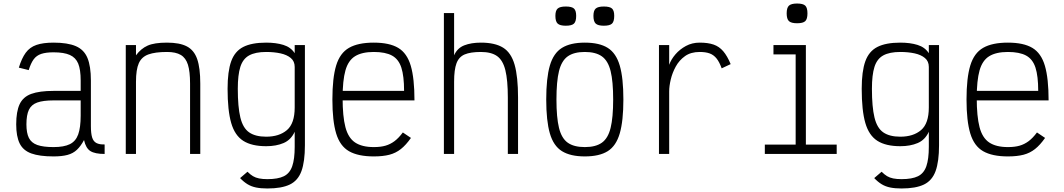

<svg xmlns="http://www.w3.org/2000/svg" viewBox="-20 -874 6040 1090"><path d="M284 14Q204 14 157.5 -3Q111 -20 91.5 -60Q72 -100 72 -168Q72 -241 91.5 -282.5Q111 -324 157.5 -341Q204 -358 284 -358H438V-417Q438 -479 424 -513Q410 -547 376.5 -562Q343 -577 284 -577Q241 -577 214 -568Q187 -559 171 -537Q155 -515 143 -476L87 -490Q103 -543 126 -574.5Q149 -606 187 -619Q225 -632 284 -632Q364 -632 410.5 -612Q457 -592 476.5 -545Q496 -498 496 -417V-158Q496 -117 503 -94Q510 -71 527.5 -62Q545 -53 574 -54V0Q519 0 493 -16.5Q467 -33 457 -79Q439 -45 417 -24Q395 -3 363 5.5Q331 14 284 14ZM284 -39Q343 -39 376.5 -55.5Q410 -72 424 -111Q438 -150 438 -218V-304H284Q225 -304 191.5 -292Q158 -280 144 -250.5Q130 -221 130 -168Q130 -119 144 -91Q158 -63 191.5 -51Q225 -39 284 -39Z M694 0V-618H752V-560Q780 -598 818 -615Q856 -632 928 -632Q1000 -632 1041 -610.5Q1082 -589 1099.5 -538.5Q1117 -488 1117 -399V0H1059V-399Q1059 -468 1047 -506.5Q1035 -545 1006.5 -562Q978 -579 928 -579Q861 -579 822.5 -565Q784 -551 768 -515Q752 -479 752 -410V0Z M1498 196Q1461 196 1434 190.5Q1407 185 1385.5 172Q1364 159 1343 137L1385 101Q1401 117 1416 126Q1431 135 1451 139Q1471 143 1498 143Q1558 143 1591.5 126.5Q1625 110 1639 69.5Q1653 29 1653 -40V-126Q1632 -80 1590 -62Q1548 -44 1491 -44Q1409 -44 1361 -74.5Q1313 -105 1292.5 -176Q1272 -247 1272 -370Q1272 -469 1292.5 -526Q1313 -583 1361 -607.5Q1409 -632 1491 -632Q1547 -632 1589 -619Q1631 -606 1653 -572V-618H1711V-49Q1711 43 1691.5 97Q1672 151 1625.5 173.5Q1579 196 1498 196ZM1491 -98Q1565 -98 1609 -135.5Q1653 -173 1653 -264V-494Q1653 -526 1631 -544.5Q1609 -563 1572.5 -571Q1536 -579 1491 -579Q1430 -579 1394.5 -559.5Q1359 -540 1344.5 -494.5Q1330 -449 1330 -370Q1330 -267 1344.5 -207Q1359 -147 1394.5 -122.5Q1430 -98 1491 -98Z M2102 14Q2013 14 1961.5 -15.5Q1910 -45 1888.5 -116Q1867 -187 1867 -309Q1867 -432 1888.5 -502.5Q1910 -573 1961.5 -602.5Q2013 -632 2102 -632Q2191 -632 2241 -602Q2291 -572 2312 -500.5Q2333 -429 2333 -304H1896V-358H2274Q2274 -442 2258.5 -490Q2243 -538 2205.5 -558.5Q2168 -579 2102 -579Q2035 -579 1996 -555Q1957 -531 1941 -474Q1925 -417 1925 -318Q1925 -213 1941 -152Q1957 -91 1996 -65Q2035 -39 2102 -39Q2141 -39 2168.5 -47Q2196 -55 2219.5 -72.5Q2243 -90 2267 -122L2313 -91Q2285 -51 2256 -28Q2227 -5 2190.5 4.5Q2154 14 2102 14Z M2500 0V-800H2558V-560Q2576 -601 2615.5 -616.5Q2655 -632 2710 -632Q2790 -632 2836 -603.5Q2882 -575 2901.5 -506.5Q2921 -438 2921 -320V0H2863V-320Q2863 -419 2849 -475.5Q2835 -532 2802 -555.5Q2769 -579 2710 -579Q2651 -579 2618 -565Q2585 -551 2571.5 -514.5Q2558 -478 2558 -410V0Z M3300 14Q3218 14 3170 -16Q3122 -46 3101.5 -117Q3081 -188 3081 -309Q3081 -431 3101.5 -501.5Q3122 -572 3170 -602Q3218 -632 3300 -632Q3383 -632 3430.5 -602Q3478 -572 3498.5 -501.5Q3519 -431 3519 -309Q3519 -188 3498.5 -117Q3478 -46 3430.5 -16Q3383 14 3300 14ZM3300 -39Q3362 -39 3397 -64Q3432 -89 3446.5 -148Q3461 -207 3461 -309Q3461 -412 3446.5 -470.5Q3432 -529 3397 -554Q3362 -579 3300 -579Q3238 -579 3203 -554Q3168 -529 3153.5 -470.5Q3139 -412 3139 -309Q3139 -207 3153.5 -148Q3168 -89 3203 -64Q3238 -39 3300 -39ZM3408 -728Q3375 -728 3362 -740Q3349 -752 3349 -784Q3349 -814 3362 -825.5Q3375 -837 3408 -837Q3442 -837 3454.5 -825.5Q3467 -814 3467 -784Q3467 -752 3454.5 -740Q3442 -728 3408 -728ZM3192 -728Q3159 -728 3146 -740Q3133 -752 3133 -784Q3133 -814 3146 -825.5Q3159 -837 3192 -837Q3226 -837 3238.5 -825.5Q3251 -814 3251 -784Q3251 -752 3238.5 -740Q3226 -728 3192 -728Z M3721 0V-618H3779V-506Q3790 -537 3814.5 -565.5Q3839 -594 3874 -613Q3909 -632 3952 -632Q3999 -632 4031 -621Q4063 -610 4086 -583Q4109 -556 4128 -510L4077 -486Q4064 -522 4048 -542Q4032 -562 4009.5 -570.5Q3987 -579 3952 -579Q3902 -579 3869 -555.5Q3836 -532 3816.5 -496.5Q3797 -461 3788 -423Q3779 -385 3779 -355V0Z M4497 0V-601L4533 -565H4371V-618H4555V0ZM4322 0V-53H4730V0ZM4505 -742Q4472 -742 4459 -754Q4446 -766 4446 -798Q4446 -830 4459 -842Q4472 -854 4505 -854Q4539 -854 4551.5 -842Q4564 -830 4564 -798Q4564 -766 4551.5 -754Q4539 -742 4505 -742Z M5098 196Q5061 196 5034 190.5Q5007 185 4985.5 172Q4964 159 4943 137L4985 101Q5001 117 5016 126Q5031 135 5051 139Q5071 143 5098 143Q5158 143 5191.5 126.5Q5225 110 5239 69.5Q5253 29 5253 -40V-126Q5232 -80 5190 -62Q5148 -44 5091 -44Q5009 -44 4961 -74.5Q4913 -105 4892.5 -176Q4872 -247 4872 -370Q4872 -469 4892.5 -526Q4913 -583 4961 -607.5Q5009 -632 5091 -632Q5147 -632 5189 -619Q5231 -606 5253 -572V-618H5311V-49Q5311 43 5291.5 97Q5272 151 5225.5 173.5Q5179 196 5098 196ZM5091 -98Q5165 -98 5209 -135.5Q5253 -173 5253 -264V-494Q5253 -526 5231 -544.5Q5209 -563 5172.5 -571Q5136 -579 5091 -579Q5030 -579 4994.5 -559.5Q4959 -540 4944.5 -494.5Q4930 -449 4930 -370Q4930 -267 4944.5 -207Q4959 -147 4994.5 -122.5Q5030 -98 5091 -98Z M5702 14Q5613 14 5561.5 -15.5Q5510 -45 5488.5 -116Q5467 -187 5467 -309Q5467 -432 5488.5 -502.5Q5510 -573 5561.5 -602.5Q5613 -632 5702 -632Q5791 -632 5841 -602Q5891 -572 5912 -500.5Q5933 -429 5933 -304H5496V-358H5874Q5874 -442 5858.5 -490Q5843 -538 5805.5 -558.5Q5768 -579 5702 -579Q5635 -579 5596 -555Q5557 -531 5541 -474Q5525 -417 5525 -318Q5525 -213 5541 -152Q5557 -91 5596 -65Q5635 -39 5702 -39Q5741 -39 5768.5 -47Q5796 -55 5819.5 -72.5Q5843 -90 5867 -122L5913 -91Q5885 -51 5856 -28Q5827 -5 5790.5 4.5Q5754 14 5702 14Z"/></svg>

Font: Victor Mono Thin ExtraLight
Style: Regular
Weight: 250
Monospace: yes
Version: Version 1.561;gftools[0.9.30]